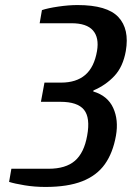

<svg xmlns="http://www.w3.org/2000/svg" viewBox="-20 -730 522 760"><path d="M160 10Q117 10 77.5 3.5Q38 -3 16 -10L25 -62H172Q240 -62 276.5 -93.5Q313 -125 325 -193Q338 -264 312.5 -295.5Q287 -327 219 -327H142L156 -403H222Q282 -403 317.5 -433.5Q353 -464 364 -528Q373 -581 348 -609.5Q323 -638 263 -638H137L146 -690Q170 -698 211 -704Q252 -710 287 -710Q404 -710 448.5 -662.5Q493 -615 478 -528Q467 -466 433 -429.5Q399 -393 350 -372L349 -368Q406 -351 428 -303Q450 -255 439 -193Q427 -125 395 -80Q363 -35 305.5 -12.5Q248 10 160 10Z"/></svg>

Font: Cuprum SemiBold
Style: Italic
Weight: 600
Italic angle: -10°
Version: Version 3.000